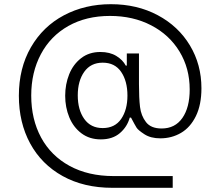

<svg xmlns="http://www.w3.org/2000/svg" viewBox="-20 -731 1051 916"><path d="M70 -274Q70 -406 127.5 -505.5Q185 -605 285 -658Q385 -711 509 -711Q634 -711 732.5 -658.5Q831 -606 886 -514.5Q941 -423 941 -310Q941 -231 914.5 -177Q888 -123 843.5 -97Q799 -71 745 -71Q699 -71 669 -90.5Q639 -110 631.5 -122Q624 -134 605 -170H599Q587 -126 552 -96Q517 -66 461 -66Q407 -66 368.5 -95Q330 -124 310.5 -171.5Q291 -219 291 -274Q291 -329 310 -376.5Q329 -424 367 -453.5Q405 -483 459 -483Q504 -483 535 -464Q566 -445 580 -418H585V-476H643V-330Q643 -263 648 -221Q653 -179 676.5 -148.5Q700 -118 751 -118Q815 -118 850 -168Q885 -218 885 -304Q885 -405 836.5 -485Q788 -565 701.5 -610Q615 -655 505 -655Q391 -655 306 -607Q221 -559 175 -472.5Q129 -386 129 -275Q129 -162 176 -75Q223 12 312 60.5Q401 109 522 109H804V165H516Q380 165 279 109Q178 53 124 -46.5Q70 -146 70 -274ZM588 -275Q588 -344 558 -388Q528 -432 470 -432Q413 -432 382 -388.5Q351 -345 351 -276Q351 -207 382 -163.5Q413 -120 470 -120Q528 -120 558 -163.5Q588 -207 588 -275Z"/></svg>

Font: Be Vietnam Light
Style: Regular
Weight: 300
Designer: Gabriel Lam
Foundry: TypeRant
Version: Version 4.000